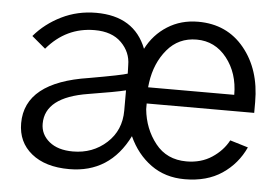

<svg xmlns="http://www.w3.org/2000/svg" viewBox="-44 -603 991 681"><g transform="rotate(5 451.0 -262.5)"><path d="M41 -129.9Q41 -276.4 266.6 -310.5Q383.8 -331.1 402.3 -337.9Q402.3 -341.8 401.9 -353.5Q401.4 -365.2 401.4 -368.2Q401.4 -414.1 367.7 -447.8Q334 -481.4 272.5 -481.4Q170.9 -481.4 102.5 -400.4L53.7 -441.4Q92.8 -487.3 149.4 -515.1Q206.1 -543 272.5 -543Q408.2 -543 452.1 -430.7Q478.5 -482.4 526.4 -512.7Q574.2 -543 635.7 -543Q738.3 -543 799.8 -467.8Q861.3 -392.6 861.3 -277.3V-238.3H478.5V-217.8Q485.4 -148.4 525.9 -97.2Q566.4 -45.9 636.7 -45.9Q688.5 -45.9 727.1 -71.3Q765.6 -96.7 785.2 -133.8L849.6 -114.3Q822.3 -54.7 768.6 -18.6Q714.8 17.6 635.7 17.6Q566.4 17.6 515.6 -19Q464.8 -55.7 436.5 -118.2Q369.1 17.6 224.6 17.6Q139.6 17.6 90.3 -22.5Q41 -62.5 41 -129.9ZM117.2 -134.8Q117.2 -96.7 147.9 -71.3Q178.7 -45.9 232.4 -45.9Q302.7 -45.9 352.1 -90.8Q401.4 -135.7 401.4 -206.1V-278.3Q366.2 -269.5 269.5 -253.9Q117.2 -229.5 117.2 -134.8ZM478.5 -295.9H785.2Q785.2 -373 743.2 -426.3Q701.2 -479.5 635.7 -479.5Q571.3 -479.5 530.8 -431.2Q490.2 -382.8 480.5 -312.5Z"/></g></svg>

Font: Batunionen A1
Style: Regular
Weight: 400
Designer: HanYang I&C Co.,Ltd.
Foundry: HanYang I&C Co.,Ltd.
Version: Version 2.50; ttfautohint (v1.6)